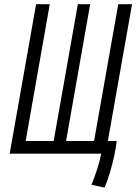

<svg xmlns="http://www.w3.org/2000/svg" viewBox="-20 -713 633 891"><path d="M406.2 0H24.9L147.5 -693.4H210.9L99.1 -58.6H229L341.3 -693.4H398.4L286.6 -58.6H416.5L528.8 -693.4H592.8L480.5 -58.6H521.5Q519 -32.7 511 5.9Q502.9 44.4 491 85Q479 125.5 465.3 157.7L404.3 144.5Q418.5 110.4 431.2 71.5Q443.8 32.7 449.7 0Z"/></svg>

Font: Cascadia Mono Light
Style: Italic
Weight: 300
Italic angle: -10°
Monospace: yes
Designer: Aaron Bell
Foundry: Saja Typeworks
Version: Version 2404.023; ttfautohint (v1.8.4)